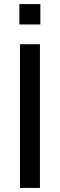

<svg xmlns="http://www.w3.org/2000/svg" viewBox="-20 -922 293 942"><path d="M78 0V-705H176V0ZM75 -802V-902H178V-802Z"/></svg>

Font: Nunito Sans 10pt Condensed SemiBold
Style: Regular
Weight: 600
Width: 3
Designer: Vernon Adams
Foundry: Vernon Adams
Version: Version 3.101;gftools[0.9.27]